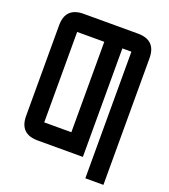

<svg xmlns="http://www.w3.org/2000/svg" viewBox="-174 -999 1098 1247"><g transform="rotate(20 375.0 -375.0)"><path d="M375 -125V-750H187.5V-125ZM187.5 0Q62.5 0 62.5 -125V-750Q62.5 -875 187.5 -875H562.5Q687.5 -875 687.5 -750V125H562.5V-750H500V0Z"/></g></svg>

Font: Oldtimer
Style: Regular
Weight: 400
Designer: GGBotNet
Foundry: GGBotNet
Version: 1.00